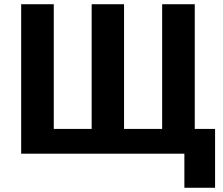

<svg xmlns="http://www.w3.org/2000/svg" viewBox="-20 -718 1055 907"><path d="M851 8V169H996V-109H900V-698H746V-109H566V-698H413V-109H234V-698H80V8Z"/></svg>

Font: Repo Bold
Style: Bold
Weight: 700
Designer: Stefan Peev
Foundry: Context Ltd
Version: Version 1.502